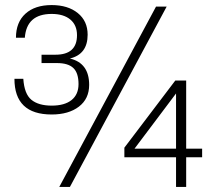

<svg xmlns="http://www.w3.org/2000/svg" viewBox="-20 -738 855 758"><path d="M184 -286Q37 -286 37 -427H72Q76 -367 104 -344Q132 -321 184 -321Q235 -321 262.5 -343Q290 -365 290 -406Q290 -450 269.5 -469.5Q249 -489 205 -489H144V-522H199Q284 -522 284 -599Q284 -639 257.5 -661Q231 -683 184 -683Q85 -683 78 -589H43Q43 -650 80.5 -684Q118 -718 184 -718Q248 -718 287 -686.5Q326 -655 326 -601Q326 -524 256 -507Q332 -489 332 -403Q332 -348 291.5 -317Q251 -286 184 -286ZM256 0H214L596 -712H638ZM715 0H675V-117H471V-155L672 -420H715V-151H778V-117H715ZM675 -151V-369L511 -151Z"/></svg>

Font: Creato Display Light
Style: Regular
Weight: 300
Version: Version 1.000